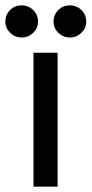

<svg xmlns="http://www.w3.org/2000/svg" viewBox="-57 -697 342 717"><path d="M158 -500V0H68V-500ZM85 -616Q85 -592 67 -574.5Q49 -557 24 -557Q-1 -557 -19 -574.5Q-37 -592 -37 -616Q-37 -642 -19.5 -659.5Q-2 -677 24 -677Q49 -677 67 -659.5Q85 -642 85 -616ZM265 -616Q265 -592 247 -574.5Q229 -557 204 -557Q179 -557 161 -574.5Q143 -592 143 -616Q143 -642 160.5 -659.5Q178 -677 204 -677Q229 -677 247 -659.5Q265 -642 265 -616Z"/></svg>

Font: Goli
Style: Regular
Weight: 400
Designer: jaikishan Patel
Foundry: MagicType
Version: Version 1.000